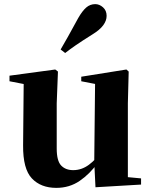

<svg xmlns="http://www.w3.org/2000/svg" viewBox="-20 -894 731 931"><path d="M253 17Q178 17 134.5 -29Q91 -75 92 -189L95 -505L129 -480L26 -500V-527L248 -557L261 -547L255 -393V-174Q255 -114 276.5 -91.5Q298 -69 335 -69Q376 -69 411 -95Q446 -121 472 -160L511 -103H453Q416 -51 366.5 -17Q317 17 253 17ZM443 14 437 -107V-110L441 -487L374 -500V-522L593 -557L604 -547L600 -393V-35L664 -29V1ZM274 -654Q291 -683 309.5 -716Q328 -749 359 -806Q379 -841 398 -857.5Q417 -874 442 -874Q462 -874 479.5 -858.5Q497 -843 497 -817Q497 -794 480.5 -771.5Q464 -749 428 -727Q377 -695 348 -675Q319 -655 296 -637Z"/></svg>

Font: Noto Serif SC ExtraLight Black
Style: Regular
Weight: 900
Version: Version 2.002-H1;hotconv 1.1.0;makeotfexe 2.6.0